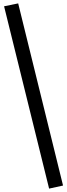

<svg xmlns="http://www.w3.org/2000/svg" viewBox="-20 -966 395 1130"><path d="M269 144 351 126 87 -946 4 -929Z"/></svg>

Font: Inknut Antiqua ExtraBold
Style: Regular
Weight: 800
Designer: Claus Eggers Sørensen
Foundry: Claus Eggers Sørensen
Version: Version 1.003; ttfautohint (v1.8.2) -l 8 -r 50 -G 200 -x 14 